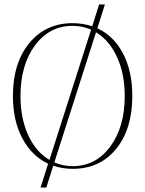

<svg xmlns="http://www.w3.org/2000/svg" viewBox="-20 -746 652 862"><path d="M162 96 196 -11Q122 -46 80 -125.5Q38 -205 38 -315Q38 -463 111.5 -552.5Q185 -642 306 -642Q352 -642 394 -628L425 -726H451L417 -619Q491 -585 532.5 -505.5Q574 -426 574 -315Q574 -166 501 -77Q428 12 306 12Q261 12 219 -2L188 96ZM72 -315Q72 -215 106.5 -139.5Q141 -64 202 -28L389 -613Q349 -630 306 -630Q202 -630 137 -542Q72 -454 72 -315ZM306 0Q410 0 475 -88Q540 -176 540 -315Q540 -414 505.5 -489.5Q471 -565 411 -601L224 -17Q263 0 306 0Z"/></svg>

Font: Arapey Thin-Display
Style: Regular
Weight: 100
Designer: Eduardo Rodriguez Tunni
Foundry: Eduardo Rodriguez Tunni
Version: Version 4.000